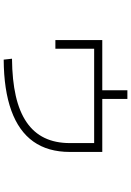

<svg xmlns="http://www.w3.org/2000/svg" viewBox="145 -826 710 1040"><g transform="rotate(90 500.0 -306.0)"><path d="M298 -16Q414 -17 499.5 -36.5Q585 -56 642 -95Q699 -134 727 -192.5Q755 -251 755 -329V-461H244V-251H197V-505H469V-641H516V-505H803V-329Q803 -211 747 -132Q691 -53 579.5 -12.5Q468 28 303 29Z"/></g></svg>

Font: M PLUS 2 Light
Style: Regular
Weight: 300
Designer: Coji Morishita
Foundry: UNDERFOREST DESIGN
Version: Version 1.001